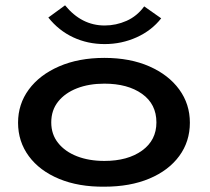

<svg xmlns="http://www.w3.org/2000/svg" viewBox="-20 -694 790 723"><path d="M373 9Q276 10 202.5 -20.5Q129 -51 88.5 -106Q48 -161 48 -232Q48 -302 88.5 -357Q129 -412 202.5 -444Q276 -476 373 -476Q470 -476 542.5 -444Q615 -412 655 -357Q695 -302 695 -232Q695 -161 655 -106.5Q615 -52 542.5 -21.5Q470 9 373 9ZM373 -88Q461 -88 515 -127Q569 -166 569 -233Q569 -302 515 -340.5Q461 -379 373 -379Q315 -379 270 -361.5Q225 -344 199 -311.5Q173 -279 173 -233Q173 -188 199 -155.5Q225 -123 270 -105.5Q315 -88 373 -88ZM523 -670 587 -625Q551 -579 494.5 -553.5Q438 -528 374 -528Q310 -528 255.5 -553.5Q201 -579 162 -628L225 -674Q287 -598 374 -598Q417 -598 456.5 -615.5Q496 -633 523 -670Z"/></svg>

Font: Inconsolata ExtraExpanded
Style: Bold
Weight: 700
Width: 8
Monospace: yes
Designer: Raph Levien, Cyreal, Brenton Simpson
Foundry: Raph Levien, Cyreal, Google
Version: Version 3.100; ttfautohint (v1.8.4.7-5d5b)